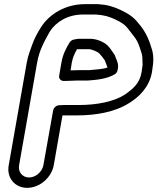

<svg xmlns="http://www.w3.org/2000/svg" viewBox="-20 -779 759 925"><path d="M324 -390C332 -390 340 -391 350 -391H401H403C440 -394 495 -397 536 -423C545 -431 546 -438 548 -449C553 -475 538 -496 533 -513C532 -515 531 -517 530 -518C521 -531 511 -547 498 -560C482 -576 447 -592 416 -592H357C351 -592 345 -590 340 -589C330 -589 320 -582 315 -574C300 -549 283 -519 276 -478L265 -414C262 -399 275 -389 286 -389H295C304 -389 314 -390 324 -390ZM320 -440 326 -478C331 -504 340 -522 351 -542H408C423 -542 451 -529 458 -522C467 -513 476 -501 485 -488C489 -477 494 -464 498 -454C478 -446 444 -444 409 -441H359C346 -441 335 -440 320 -440ZM265 -272C250 -272 238 -258 236 -247L189 17C183 49 152 76 120 76C88 76 66 49 72 17L159 -478C169 -537 195 -582 220 -627C250 -674 307 -709 379 -709H442C483 -706 503 -700 534 -686C568 -670 584 -659 602 -634C611 -622 622 -609 632 -595C644 -578 652 -556 659 -532C659 -531 660 -530 660 -529C667 -513 666 -495 667 -467C666 -459 665 -452 664 -445L662 -431C653 -377 621 -351 581 -323C528 -289 447 -273 357 -273H288C280 -273 272 -272 265 -272ZM111 126C171 126 228 77 239 17L281 -223H348C443 -223 534 -239 603 -283C648 -311 699 -357 712 -431L714 -445C720 -481 722 -517 708 -553C695 -598 674 -637 645 -669C624 -697 597 -714 561 -731C527 -747 498 -756 453 -759H452H388C299 -759 219 -714 177 -647C162 -623 145 -594 133 -558C125 -536 115 -510 109 -478L22 17C11 77 51 126 111 126Z"/></svg>

Font: Blanket
Style: BlkOutlineObl
Weight: 900
Foundry: Cannot Into Space Fonts
Version: Version 0.9